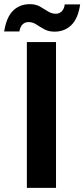

<svg xmlns="http://www.w3.org/2000/svg" viewBox="-68 -902 405 922"><path d="M61 0V-700H201V0ZM194 -750Q165 -750 144.5 -761.5Q124 -773 106.5 -784.5Q89 -796 69 -796Q52 -796 40.5 -785Q29 -774 25 -751H-48Q-37 -820 -5 -851Q27 -882 75 -882Q104 -882 124 -870.5Q144 -859 162 -847.5Q180 -836 200 -836Q217 -836 228.5 -847.5Q240 -859 243 -881H317Q307 -813 274.5 -781.5Q242 -750 194 -750Z"/></svg>

Font: DM Sans 28pt ExtraBold
Style: Regular
Weight: 800
Version: Version 4.004;gftools[0.9.30]